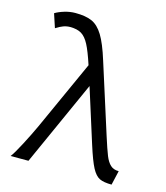

<svg xmlns="http://www.w3.org/2000/svg" viewBox="-113 -838 804 932"><g transform="rotate(15 289.0 -372.5)"><path d="M394 -155.3 308.1 -427.2 115.7 0H25.9Q40 -17.6 69.3 -73.5Q98.6 -129.4 118.7 -173.3L277.3 -523.4Q255.9 -588.9 239 -621.1Q222.2 -653.3 200.7 -666.5Q179.2 -679.7 143.6 -679.7Q126 -679.7 109.4 -673.6Q92.8 -667.5 73.2 -654.8L50.3 -724.1Q68.8 -735.4 96.2 -743.7Q123.5 -752 150.9 -752Q203.1 -752 234.6 -737.8Q266.1 -723.6 290.5 -683.8Q314.9 -644 339.8 -564L443.4 -238.3L450.7 -215.3Q471.2 -150.9 482.7 -122.3Q494.1 -93.8 510 -79.1Q525.9 -64.5 551.8 -64.5L535.2 7.3Q495.6 7.3 474.4 -2.9Q453.1 -13.2 435.5 -46.4Q418 -79.6 394 -155.3Z"/></g></svg>

Font: Lesson One Light
Style: Regular
Weight: 300
Designer: But Ko, Victor Gaultney, Annie Olsen, Julie Remington, Don Collingsworth, Eric Hays, Becca Hirsbrunner
Version: Version 1.100